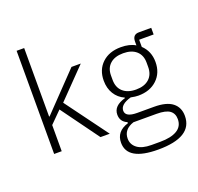

<svg xmlns="http://www.w3.org/2000/svg" viewBox="-164 -956 1404 1359"><g transform="rotate(-20 538.0 -277.0)"><path d="M155 0H98V-777H155V-261H159L424 -537H494L282 -319L517 0H447L241 -283L155 -197Z M570 88Q570 2 663 -26V-34Q613 -55 613 -108Q613 -175 704 -200V-204Q657 -225 631 -267.5Q605 -310 605 -367Q605 -449 658 -499Q711 -549 799 -549Q866 -549 908 -523V-551Q908 -604 956 -604H1049V-554H940V-500Q995 -448 995 -367Q995 -285 941.5 -234.5Q888 -184 800 -184Q777 -184 744 -191Q662 -168 662 -120Q662 -72 750 -72H876Q970 -72 1015 -36.5Q1060 -1 1060 63Q1060 223 802 223Q570 223 570 88ZM934 -351V-384Q934 -440 898.5 -471.5Q863 -503 800 -503Q737 -503 701.5 -471.5Q666 -440 666 -384V-351Q666 -294 701.5 -262Q737 -230 800 -230Q863 -230 898.5 -262Q934 -294 934 -351ZM833 176Q915 176 960 149Q1005 122 1005 67Q1005 25 975.5 3Q946 -19 876 -19H702Q624 7 624 76Q624 121 660.5 148.5Q697 176 767 176Z"/></g></svg>

Font: IBM Plex Sans JP Light
Style: Regular
Weight: 300
Designer: Mike Abbink; Paul van der Laan; Pieter van Rosmalen; Wujin Sim; Yejin Wi; Jinhee Kim; Boomi Park; Yona Kim; Kichan Ma
Foundry: Sandoll Inc.
Version: Version 1.002